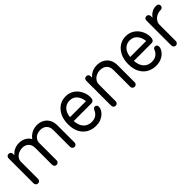

<svg xmlns="http://www.w3.org/2000/svg" viewBox="197 -1487 2459 2459"><g transform="rotate(-45 1426.0 -257.5)"><path d="M110 10Q93 10 81.5 -2Q70 -14 70 -32V-484Q70 -502 81.5 -513.5Q93 -525 110 -525Q128 -525 139.5 -513.5Q151 -502 151 -484V-423L134 -437Q155 -470 181.5 -490.5Q208 -511 239 -520.5Q270 -530 302 -530Q360 -530 404.5 -502Q449 -474 470 -421L441 -417Q467 -461 498 -485.5Q529 -510 561.5 -520Q594 -530 626 -530Q679 -530 721 -507.5Q763 -485 787 -442.5Q811 -400 811 -340V-32Q811 -14 800 -2Q789 10 772 10Q754 10 742.5 -2Q731 -14 731 -32V-337Q731 -393 698.5 -424Q666 -455 613 -455Q579 -455 550 -441.5Q521 -428 504 -402.5Q487 -377 487 -340V-32Q487 -14 475.5 -2Q464 10 447 10Q429 10 417.5 -2Q406 -14 406 -32V-337Q406 -393 374 -424.5Q342 -456 289 -456Q253 -456 221.5 -441.5Q190 -427 170.5 -400.5Q151 -374 151 -338V-32Q151 -14 139.5 -2Q128 10 110 10Z M1156 15Q1090 15 1035.5 -15Q981 -45 948.5 -105Q916 -165 916 -253Q916 -337 946 -399Q976 -461 1027.5 -495.5Q1079 -530 1145 -530Q1196 -530 1237 -510.5Q1278 -491 1306.5 -457.5Q1335 -424 1350.5 -382.5Q1366 -341 1366 -296Q1366 -267 1355 -249.5Q1344 -232 1310 -232H998Q1002 -171 1024 -133Q1046 -95 1079.5 -77.5Q1113 -60 1153 -60Q1207 -60 1239 -85Q1271 -110 1283 -144Q1288 -156 1296.5 -164.5Q1305 -173 1320 -173Q1337 -173 1347 -160.5Q1357 -148 1356 -128Q1355 -108 1342 -83.5Q1329 -59 1304.5 -36.5Q1280 -14 1243 0.5Q1206 15 1156 15ZM999 -301H1289Q1282 -369 1245 -412.5Q1208 -456 1144 -456Q1087 -456 1047.5 -417Q1008 -378 999 -301Z M1516 10Q1499 10 1487.5 -2Q1476 -14 1476 -32V-484Q1476 -502 1487.5 -513.5Q1499 -525 1516 -525Q1534 -525 1545.5 -513.5Q1557 -502 1557 -484V-417L1540 -435Q1572 -484 1616.5 -507Q1661 -530 1712 -530Q1766 -530 1809 -507.5Q1852 -485 1876.5 -442.5Q1901 -400 1901 -338V-32Q1901 -14 1890 -2Q1879 10 1861 10Q1842 10 1831 -2Q1820 -14 1820 -32V-335Q1820 -392 1786.5 -424Q1753 -456 1698 -456Q1661 -456 1629 -441Q1597 -426 1577 -398.5Q1557 -371 1557 -333V-32Q1557 -14 1545.5 -2Q1534 10 1516 10Z M2246 15Q2180 15 2125.5 -15Q2071 -45 2038.5 -105Q2006 -165 2006 -253Q2006 -337 2036 -399Q2066 -461 2117.5 -495.5Q2169 -530 2235 -530Q2286 -530 2327 -510.5Q2368 -491 2396.5 -457.5Q2425 -424 2440.5 -382.5Q2456 -341 2456 -296Q2456 -267 2445 -249.5Q2434 -232 2400 -232H2088Q2092 -171 2114 -133Q2136 -95 2169.5 -77.5Q2203 -60 2243 -60Q2297 -60 2329 -85Q2361 -110 2373 -144Q2378 -156 2386.5 -164.5Q2395 -173 2410 -173Q2427 -173 2437 -160.5Q2447 -148 2446 -128Q2445 -108 2432 -83.5Q2419 -59 2394.5 -36.5Q2370 -14 2333 0.5Q2296 15 2246 15ZM2089 -301H2379Q2372 -369 2335 -412.5Q2298 -456 2234 -456Q2177 -456 2137.5 -417Q2098 -378 2089 -301Z M2606 10Q2589 10 2577.5 -2.5Q2566 -15 2566 -32V-484Q2566 -501 2577.5 -513Q2589 -525 2606 -525Q2623 -525 2635 -513Q2647 -501 2647 -484V-416L2637 -436Q2647 -457 2667.5 -479Q2688 -501 2717.5 -515.5Q2747 -530 2786 -530Q2807 -530 2819.5 -519Q2832 -508 2832 -491Q2832 -474 2820 -462Q2808 -450 2790 -450Q2748 -450 2716 -432.5Q2684 -415 2665.5 -387.5Q2647 -360 2647 -330V-32Q2647 -15 2635 -2.5Q2623 10 2606 10Z"/></g></svg>

Font: National Park
Style: Regular
Weight: 400
Designer: Andrea Herstowski, Ben Hoepner
Version: Version 1.009